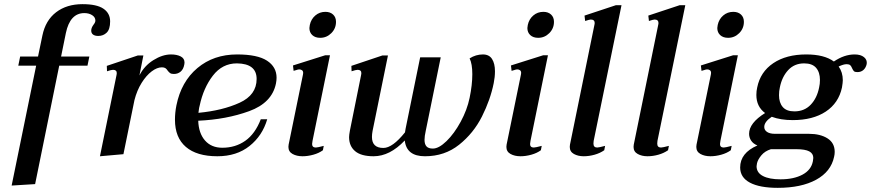

<svg xmlns="http://www.w3.org/2000/svg" viewBox="-20 -742 4191 924"><path d="M510 -639Q510 -601 493.5 -585Q477 -569 453 -569Q437 -569 428 -575.5Q419 -582 419 -595Q419 -608 430 -623Q439 -634 439 -643Q439 -659 423.5 -669Q408 -679 386 -679Q317 -679 297 -583L274 -470H410L401 -426H265L149 144L36 151L154 -426H68L77 -470H163L184 -571Q199 -644 250 -683Q301 -722 377 -722Q446 -722 478 -700Q510 -678 510 -639Z M868 -441Q868 -435 867 -432Q863 -409 849.5 -397.5Q836 -386 817 -386Q805 -386 799 -390Q793 -394 787 -402Q782 -410 776 -414Q770 -418 759 -418Q736 -418 710 -398.5Q684 -379 661.5 -343Q639 -307 627 -260L574 0L461 10L541 -382Q542 -385 542 -390Q542 -406 524 -406Q516 -406 495 -399L494 -425L643 -475H670L651 -379Q674 -425 718 -452.5Q762 -480 803 -480Q831 -480 849.5 -470.5Q868 -461 868 -441Z M934 -161Q936 -101 966.5 -66Q997 -31 1050 -31Q1113 -31 1160.5 -64.5Q1208 -98 1235 -168H1266Q1243 -89 1181 -39.5Q1119 10 1026 10Q927 10 874.5 -35Q822 -80 822 -166Q822 -200 829 -235Q852 -349 930 -414.5Q1008 -480 1121 -480Q1219 -480 1265 -450Q1311 -420 1311 -368Q1311 -355 1308 -340Q1289 -247 1179 -207Q1069 -167 934 -161ZM1215 -362Q1215 -436 1120 -437Q1050 -437 1004.5 -378Q959 -319 941 -234Q938 -223 937 -214Q936 -205 935 -199Q1051 -210 1133 -247.5Q1215 -285 1215 -362Z M1469 -607Q1469 -612 1471 -622Q1477 -650 1497.5 -667.5Q1518 -685 1546 -685Q1569 -685 1583 -672Q1597 -659 1597 -637Q1597 -605 1574.5 -582.5Q1552 -560 1521 -560Q1497 -560 1483 -573Q1469 -586 1469 -607ZM1368 -35Q1368 -42 1369 -46L1438 -383Q1439 -386 1439 -391Q1439 -400 1433.5 -404Q1428 -408 1420 -408Q1415 -408 1406.5 -405Q1398 -402 1393 -401L1390 -427L1545 -476H1568L1484 -64Q1482 -52 1482 -49Q1482 -32 1500 -32Q1508 -32 1538 -40L1534 -19Q1515 -5 1488 2.5Q1461 10 1436 10Q1408 10 1388 -1Q1368 -12 1368 -35Z M2362 -399Q2362 -371 2356 -342Q2340 -262 2299.5 -181.5Q2259 -101 2189.5 -45.5Q2120 10 2025 10Q1936 10 1928 -66Q1856 10 1778 10Q1718 10 1689 -14.5Q1660 -39 1660 -82Q1660 -92 1664 -114L1718 -382Q1719 -385 1719 -390Q1719 -406 1701 -406Q1693 -406 1672 -399L1671 -425L1820 -475H1847L1773 -112Q1770 -96 1770 -83Q1770 -30 1825 -30Q1869 -30 1929 -105L1932 -123L2002 -466H2101L2029 -113Q2023 -86 2023 -69Q2023 -48 2032.5 -37.5Q2042 -27 2063 -27Q2092 -27 2129 -63Q2166 -99 2197 -156Q2228 -213 2240 -271Q2253 -333 2253 -385Q2253 -435 2240 -461Q2270 -480 2304 -480Q2334 -480 2348 -458Q2362 -436 2362 -399Z M2518 -607Q2518 -612 2520 -622Q2526 -650 2546.5 -667.5Q2567 -685 2595 -685Q2618 -685 2632 -672Q2646 -659 2646 -637Q2646 -605 2623.5 -582.5Q2601 -560 2570 -560Q2546 -560 2532 -573Q2518 -586 2518 -607ZM2417 -35Q2417 -42 2418 -46L2487 -383Q2488 -386 2488 -391Q2488 -400 2482.5 -404Q2477 -408 2469 -408Q2464 -408 2455.5 -405Q2447 -402 2442 -401L2439 -427L2594 -476H2617L2533 -64Q2531 -52 2531 -49Q2531 -32 2549 -32Q2557 -32 2587 -40L2583 -19Q2564 -5 2537 2.5Q2510 10 2485 10Q2457 10 2437 -1Q2417 -12 2417 -35Z M2722 -35Q2722 -42 2723 -46L2841 -624Q2842 -627 2842 -631Q2842 -648 2823 -648Q2817 -648 2796 -641L2793 -667L2944 -717H2971L2837 -64Q2836 -59 2836 -51Q2836 -32 2854 -32Q2862 -32 2892 -40L2888 -19Q2868 -5 2841.5 2.5Q2815 10 2789 10Q2762 10 2742 -1Q2722 -12 2722 -35Z M3029 -35Q3029 -42 3030 -46L3148 -624Q3149 -627 3149 -631Q3149 -648 3130 -648Q3124 -648 3103 -641L3100 -667L3251 -717H3278L3144 -64Q3143 -59 3143 -51Q3143 -32 3161 -32Q3169 -32 3199 -40L3195 -19Q3175 -5 3148.5 2.5Q3122 10 3096 10Q3069 10 3049 -1Q3029 -12 3029 -35Z M3432 -607Q3432 -612 3434 -622Q3440 -650 3460.5 -667.5Q3481 -685 3509 -685Q3532 -685 3546 -672Q3560 -659 3560 -637Q3560 -605 3537.5 -582.5Q3515 -560 3484 -560Q3460 -560 3446 -573Q3432 -586 3432 -607ZM3331 -35Q3331 -42 3332 -46L3401 -383Q3402 -386 3402 -391Q3402 -400 3396.5 -404Q3391 -408 3383 -408Q3378 -408 3369.5 -405Q3361 -402 3356 -401L3353 -427L3508 -476H3531L3447 -64Q3445 -52 3445 -49Q3445 -32 3463 -32Q3471 -32 3501 -40L3497 -19Q3478 -5 3451 2.5Q3424 10 3399 10Q3371 10 3351 -1Q3331 -12 3331 -35Z M4151 -434Q4147 -416 4135.5 -405.5Q4124 -395 4106 -395Q4094 -395 4089.5 -399.5Q4085 -404 4081 -413Q4077 -423 4072 -428Q4067 -433 4053 -433Q4040 -433 4016 -422Q4036 -394 4036 -356Q4036 -345 4032 -321Q4016 -246 3954 -205Q3892 -164 3795 -164Q3737 -164 3694 -180Q3658 -156 3658 -131Q3658 -116 3671.5 -107Q3685 -98 3710 -98H3873Q3928 -98 3962.5 -76Q3997 -54 3997 -11Q3997 1 3994 13Q3979 84 3907.5 123Q3836 162 3723 162Q3636 162 3589 137Q3542 112 3542 64Q3542 -6 3625 -42Q3605 -50 3595 -65Q3585 -80 3585 -98Q3585 -150 3662 -198Q3620 -229 3620 -285Q3620 -304 3624 -321Q3639 -396 3701.5 -438Q3764 -480 3860 -480Q3947 -480 3993 -446Q4043 -480 4093 -480Q4122 -480 4138 -467Q4154 -454 4151 -434ZM3926 -357Q3926 -394 3907.5 -415.5Q3889 -437 3850 -437Q3803 -437 3773 -404.5Q3743 -372 3733 -321Q3729 -304 3729 -284Q3729 -248 3747 -227Q3765 -206 3803 -206Q3851 -206 3881.5 -238Q3912 -270 3922 -321Q3926 -338 3926 -357ZM3623 44Q3621 54 3621 58Q3621 89 3651.5 105Q3682 121 3736 121Q3800 121 3842 98.5Q3884 76 3892 34Q3894 22 3894 18Q3894 -3 3874.5 -13.5Q3855 -24 3812 -24H3690Q3661 -15 3644 5.5Q3627 26 3623 44Z"/></svg>

Font: Taviraj Medium
Style: Italic
Weight: 500
Italic angle: -12°
Designer: Katatrad Team
Foundry: CadsonDemak
Version: Version 1.001